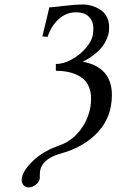

<svg xmlns="http://www.w3.org/2000/svg" viewBox="-20 -678 519 843"><path d="M106 145Q93.3 145 84.2 136Q75.2 127 75.2 111.8Q75.2 106 76.2 103Q81.5 70.3 125 28.1Q168.5 -14.2 242.2 -40Q303.7 -62 341.8 -120.1Q379.9 -178.2 379.9 -245.1Q379.9 -278.3 367.9 -302.5Q356 -326.7 334.2 -340.3Q312.5 -354 285.4 -360.6Q258.3 -367.2 225.1 -367.2V-397Q258.8 -397 295.7 -417.5Q332.5 -438 357.9 -468.3Q383.3 -498.5 388.2 -526.9Q390.1 -546.4 390.1 -551.8Q390.1 -578.6 377.7 -595.7Q365.2 -612.8 349.1 -618.4Q333 -624 313 -624Q272 -624 238.8 -595Q205.6 -565.9 189 -516.1L166 -518.1L196.8 -646H202.1Q211.4 -646 260 -652.1Q308.6 -658.2 346.2 -658.2Q363.8 -658.2 382.3 -652.8Q400.9 -647.5 418.7 -636.7Q436.5 -626 447.8 -606Q459 -585.9 459 -560.1Q459 -544.9 458 -537.1Q453.1 -511.2 439 -488Q424.8 -464.8 406.2 -449Q387.7 -433.1 372.3 -423.1Q356.9 -413.1 342.8 -407.2Q471.2 -383.3 471.2 -261.2Q471.2 -163.6 409.7 -97.7Q348.1 -31.7 247.1 -3.9Q154.8 21.5 154.8 87.9V105Q151.9 121.6 136.5 133.3Q121.1 145 106 145Z"/></svg>

Font: Common Serif SemiBold
Style: Italic
Weight: 600
Italic angle: -12°
Designer: Philipp H. Poll, Khaled Hosny
Foundry: Stefan Peev, Context Ltd.
Version: Version 1.026